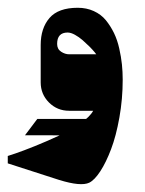

<svg xmlns="http://www.w3.org/2000/svg" viewBox="-20 -285 372 494"><path d="M154 -201.3Q162.3 -201.3 172.8 -195.5Q183.3 -189.7 192.7 -181.5Q202 -173.3 210.2 -165.2Q218.3 -157 223 -151.3L227.7 -145.3H158.3Q147.3 -145.3 137.2 -152Q127 -158.7 127 -172Q127 -201.3 154 -201.3ZM209.7 185Q223.3 178.3 238.2 155.5Q253 132.7 265.8 98.8Q278.7 65 287.2 17.3Q295.7 -30.3 295.7 -80Q295.7 -100 293.7 -119.3Q291.7 -138.7 286.8 -160.3Q282 -182 273.2 -200.2Q264.3 -218.3 252.2 -233.2Q240 -248 221.3 -256.5Q202.7 -265 180 -265Q130 -265 107.3 -238.7Q84.7 -212.3 84.7 -169.3V-73Q84.7 -42.7 106 -21.3Q127.3 0 157.7 0H219.7Q211.7 15.3 186.2 33Q160.7 50.7 130 64.8Q99.3 79 69.5 91Q39.7 103 20 109.7L0 116.3V135.3Q0.3 135.3 132.3 178Q188.3 195.3 209.7 185ZM226 63.3 226.7 21H76L44.3 63Z"/></svg>

Font: Jomhuria
Style: Regular
Weight: 400
Designer: Arabic design by Kourosh Beigpour, Latin design by Eben Sorkin, engineering by Lasse Fister and Khaled Hosney
Version: Version 1.0000